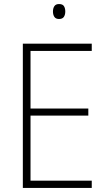

<svg xmlns="http://www.w3.org/2000/svg" viewBox="-20 -1023 530 950"><path d="M434 -93H93V-807H434V-771H131V-486H417V-451H131V-129H434ZM272 -1003Q290 -1003 296.5 -992.5Q303 -982 303 -966Q303 -950 296 -939.5Q289 -929 272 -929Q256 -929 249 -939.5Q242 -950 242 -966Q242 -982 249 -992.5Q256 -1003 272 -1003Z"/></svg>

Font: Noto Sans Telugu UI SemiCondensed ExtraLight
Style: Regular
Weight: 200
Width: 4
Designer: Jelle Bosma - Monotype Design Team
Foundry: Monotype Imaging Inc.
Version: Version 2.005; ttfautohint (v1.8.4.7-5d5b)